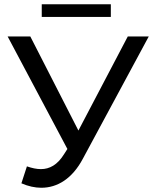

<svg xmlns="http://www.w3.org/2000/svg" viewBox="-20 -872 731 906"><path d="M503 -852H177V-792H503ZM583 -700 350 -256 123 -700H16L298 -169L282 -144C251 -94 214 -74 173 -74C152 -74 130 -79 107 -87L81 -7C113 7 145 14 175 14C251 14 321 -29 371 -123L682 -700Z"/></svg>

Font: AWKNG-Font Medium
Style: Regular
Weight: 500
Designer: Awakening Church
Foundry: Awakening Church
Version: Version 1.700;PS 001.700;hotconv 1.0.88;makeotf.lib2.5.64775